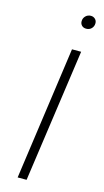

<svg xmlns="http://www.w3.org/2000/svg" viewBox="-133 -911 515 953"><g transform="rotate(15 125.0 -434.5)"><path d="M208 -684 111 0H65L161 -684ZM171 -831Q171 -847 182 -858Q193 -869 209 -869Q222 -869 231 -860.5Q240 -852 240 -839Q240 -823 229.5 -812Q219 -801 202 -801Q188 -801 179.5 -809.5Q171 -818 171 -831Z"/></g></svg>

Font: Fira Sans Condensed ExtraLight
Style: Italic
Weight: 275
Width: 3
Italic angle: -8°
Designer: Carrois Corporate & Edenspiekermann AG
Foundry: Carrois Corporate GbR & Edenspiekermann AG
Version: Version 4.203